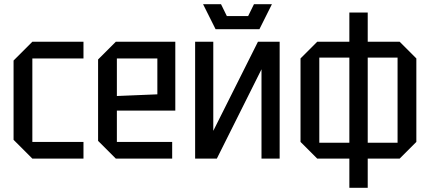

<svg xmlns="http://www.w3.org/2000/svg" viewBox="-20 -760 2065 920"><path d="M45 -90V-470L135 -560H380V-480H135V-80H380V0H135Z M450 -85V-475L535 -560H820V-230H540V-80H805V0H535ZM540 -300 734 -308V-480H540Z M1320 0H1233V-428L1019 0H915V-560H1002V-133L1216 -560H1320ZM1197 -740H1283L1223 -620H1013L953 -740H1039L1067 -683H1169Z M1420 -80V-480L1500 -560H1895L1975 -480V-80L1895 0H1500ZM1510 -484V-76H1885V-484ZM1742 140H1654V-700H1742Z"/></svg>

Font: Tektur SemiCondensed
Style: Regular
Weight: 400
Width: 4
Designer: Adam Jagosz
Foundry: Adam Jagosz
Version: Version 1.005;gftools[0.9.30]